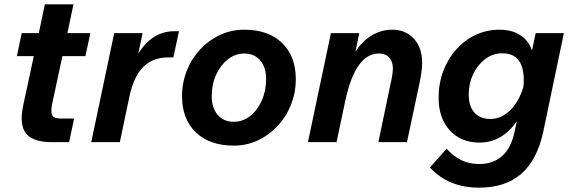

<svg xmlns="http://www.w3.org/2000/svg" viewBox="-20 -656 2634 886"><path d="M88 -174 136 -397H58L80 -503H159L187 -636H319L291 -503H397L374 -397H268L221 -178Q217 -158 217 -144Q217 -125 227 -117Q237 -109 262 -109H322L299 0H221Q148 0 114 -26.5Q80 -53 80 -110Q80 -123 82 -139Q84 -155 88 -174Z M401 0 507 -503H638L618 -408Q682 -512 785 -512H806L780 -391H754Q687 -391 642.5 -348.5Q598 -306 578 -214L533 0Z M820 -212Q820 -275 842.5 -331Q865 -387 904.5 -429Q944 -471 996 -495Q1048 -519 1107 -519Q1218 -519 1281.5 -458Q1345 -397 1345 -291Q1345 -228 1322.5 -172Q1300 -116 1260.5 -74Q1221 -32 1169.5 -8Q1118 16 1059 16Q948 16 884 -45Q820 -106 820 -212ZM1059 -94Q1100 -94 1134 -120.5Q1168 -147 1188 -192Q1208 -237 1208 -291Q1208 -345 1181 -377Q1154 -409 1107 -409Q1066 -409 1032 -382.5Q998 -356 977.5 -311.5Q957 -267 957 -212Q957 -158 984.5 -126Q1012 -94 1059 -94Z M1401 0 1507 -503H1638L1620 -417Q1651 -466 1695.5 -492.5Q1740 -519 1790 -519Q1852 -519 1890 -477.5Q1928 -436 1928 -365Q1928 -346 1925 -324Q1922 -302 1916 -273L1858 0H1726L1783 -273Q1788 -294 1790.5 -312Q1793 -330 1793 -340Q1793 -372 1776 -390.5Q1759 -409 1729 -409Q1674 -409 1635.5 -354.5Q1597 -300 1574 -194L1533 0Z M1964 117 2041 30Q2103 101 2190 101Q2322 101 2354 -46L2365 -97Q2297 2 2192 2Q2108 2 2056 -54Q2004 -110 2004 -205Q2004 -271 2025.5 -328Q2047 -385 2085.5 -428Q2124 -471 2175 -495Q2226 -519 2285 -519Q2342 -519 2380.5 -494Q2419 -469 2435 -423L2452 -503H2582L2486 -44Q2458 83 2385 146.5Q2312 210 2190 210Q2050 210 1964 117ZM2143 -220Q2143 -166 2169 -136.5Q2195 -107 2243 -107Q2291 -107 2332 -145Q2373 -183 2395 -254Q2397 -272 2397 -286Q2397 -410 2298 -410Q2254 -410 2219 -383.5Q2184 -357 2163.5 -314Q2143 -271 2143 -220Z"/></svg>

Font: Wix Madefor Text
Style: Bold Italic
Weight: 700
Italic angle: -12°
Designer: Dalton Maag Ltd
Foundry: Dalton Maag Ltd
Version: Version 3.100